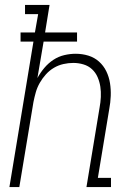

<svg xmlns="http://www.w3.org/2000/svg" viewBox="-20 -755 540 775"><path d="M18 0 115 -587H63V-624H121L134 -698H81V-735H180L162 -624H291V-587H156L131 -440Q143 -462 159 -481Q175 -500 195.5 -513.5Q216 -527 239.5 -532.5Q263 -538 285 -538Q312 -538 336.5 -530.5Q361 -523 379.5 -506.5Q398 -490 409 -467.5Q420 -445 424 -419.5Q428 -394 427 -367.5Q426 -341 421 -315L375 -37H428V0H329L382 -321Q386 -342 387 -363.5Q388 -385 385 -405Q382 -425 374 -443.5Q366 -462 351.5 -475.5Q337 -489 317 -495Q297 -501 276 -501Q256 -501 236 -496.5Q216 -492 198 -481.5Q180 -471 165.5 -455Q151 -439 140.5 -420.5Q130 -402 124.5 -382.5Q119 -363 115 -343L58 0Z"/></svg>

Font: Iosevka Slab Extralight
Style: Italic
Weight: 200
Italic angle: -9°
Monospace: yes
Designer: Belleve Invis
Foundry: Belleve Invis
Version: Version 11.1.1; ttfautohint (v1.8.3)